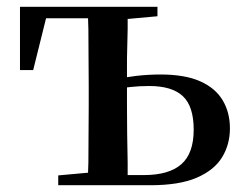

<svg xmlns="http://www.w3.org/2000/svg" viewBox="-20 -547 716 567"><path d="M39 -340V-527H445V-499L357 -491Q357 -477 357 -461Q356 -419 355 -375Q355 -344 355 -319Q369 -321 383 -323Q419 -327 454 -327Q526 -327 571 -307Q616 -287 637.5 -251Q659 -215 659 -168Q659 -120 635.5 -82Q612 -44 560.5 -22Q509 0 424 0H152V-29L240 -37Q240 -50 241 -67Q241 -108 241.5 -153Q242 -198 242 -232V-296Q242 -330 241.5 -374.5Q241 -419 241 -461Q240 -479 240 -493H116L78 -340ZM357 -30H405Q479 -30 515.5 -62Q552 -94 552 -164Q552 -233 520 -263Q488 -293 421 -293Q391 -293 364 -290Q359 -289 355 -289V-232Q355 -198 355.5 -153Q356 -108 357 -67Q357 -46 357 -30Z"/></svg>

Font: Early Summer Mincho SemiBold
Style: Regular
Weight: 600
Designer: GuiWonder
Version: Version 1.002